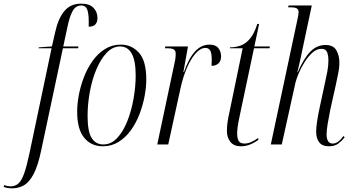

<svg xmlns="http://www.w3.org/2000/svg" viewBox="-151 -790 1929 1050"><path d="M-85 240Q-111 240 -131 232L-128 222Q-111 229 -92 229Q-68 229 -50.5 213.5Q-33 198 -19 159Q-5 120 10 49L131 -526H60L61 -531L133 -536L151 -615Q167 -688 200.5 -729Q234 -770 293 -770Q338 -770 360 -747.5Q382 -725 382 -692Q382 -644 334 -644Q336 -708 327.5 -734Q319 -760 294 -760Q262 -760 245.5 -728.5Q229 -697 219 -648L195 -536H278L276 -526H193L75 29Q57 116 33 161.5Q9 207 -20.5 223.5Q-50 240 -85 240Z M411 10Q348 10 309.5 -36.5Q271 -83 271 -179Q271 -223 280.5 -272.5Q290 -322 309 -370.5Q328 -419 356.5 -458.5Q385 -498 423.5 -522Q462 -546 510 -546Q569 -546 609 -501.5Q649 -457 649 -355Q649 -312 639.5 -262.5Q630 -213 611.5 -165Q593 -117 564.5 -77.5Q536 -38 497.5 -14Q459 10 411 10ZM414 0Q457 0 490 -35.5Q523 -71 545.5 -128Q568 -185 579.5 -251Q591 -317 591 -377Q591 -459 569 -497.5Q547 -536 506 -536Q465 -536 432 -501Q399 -466 375.5 -409.5Q352 -353 340 -286.5Q328 -220 328 -156Q328 -70 350.5 -35Q373 0 414 0Z M803 -443Q807 -460 808.5 -473Q810 -486 810 -495Q810 -514 799 -520Q788 -526 765 -526H751L753 -536H877L852 -396H855Q880 -469 914.5 -507.5Q949 -546 995 -546Q1028 -546 1043 -527Q1058 -508 1058 -482Q1058 -456 1043.5 -443Q1029 -430 1006 -430Q1006 -440 1006.5 -447.5Q1007 -455 1007 -462Q1007 -501 998 -514.5Q989 -528 973 -528Q945 -528 918 -497Q891 -466 870 -416Q849 -366 837 -311L769 0H709Z M1167 10Q1128 10 1109 -14Q1090 -38 1090 -74Q1090 -96 1093 -119.5Q1096 -143 1107 -192L1176 -526H1106L1107 -531Q1135 -531 1162.5 -540Q1190 -549 1214.5 -576.5Q1239 -604 1256 -659H1266L1240 -536H1325L1323 -526H1238L1162 -167Q1151 -116 1148.5 -95Q1146 -74 1146 -61Q1146 -33 1154.5 -19Q1163 -5 1185 -5Q1204 -5 1222.5 -13Q1241 -21 1260 -35L1263 -26Q1240 -9 1216 0.5Q1192 10 1167 10Z M1646 10Q1612 10 1595 -11.5Q1578 -33 1578 -70Q1578 -94 1583.5 -129Q1589 -164 1597 -201L1626 -336Q1633 -367 1639 -398.5Q1645 -430 1645 -459Q1645 -488 1637.5 -505.5Q1630 -523 1607 -523Q1581 -523 1558 -502.5Q1535 -482 1515.5 -451.5Q1496 -421 1483 -390Q1470 -359 1465 -339L1390 0H1330L1477 -690Q1479 -701 1480.5 -709Q1482 -717 1482 -723Q1482 -738 1472 -744Q1462 -750 1438 -750H1425L1427 -760H1554L1501 -510Q1499 -501 1494.5 -479Q1490 -457 1484.5 -433.5Q1479 -410 1475 -395H1477Q1511 -472 1546.5 -508Q1582 -544 1629 -544Q1672 -544 1688.5 -515Q1705 -486 1705 -448Q1705 -418 1698 -386Q1691 -354 1686 -328L1655 -189Q1647 -149 1641 -113Q1635 -77 1635 -55Q1635 -32 1643 -18.5Q1651 -5 1669 -5Q1684 -5 1698.5 -15.5Q1713 -26 1727 -46L1734 -39Q1717 -18 1698 -4Q1679 10 1646 10Z"/></svg>

Font: Noto Serif Display ExtraCondensed Light
Style: Italic
Weight: 300
Width: 2
Italic angle: -12°
Designer: Monotype Design Team
Foundry: Monotype Imaging Inc.
Version: Version 2.009